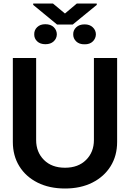

<svg xmlns="http://www.w3.org/2000/svg" viewBox="-20 -1056 736 1087"><path d="M511.7 -727.5H643.1V-252.4Q643.1 -174.3 606.2 -115Q569.3 -55.7 502.9 -22.2Q436.5 11.2 348.1 11.2Q259.3 11.2 192.6 -22.2Q126 -55.7 89.4 -115Q52.7 -174.3 52.7 -252.4V-727.5H184.6V-263.2Q184.6 -194.8 228.8 -150.6Q272.9 -106.4 348.1 -106.4Q422.9 -106.4 467.3 -150.6Q511.7 -194.8 511.7 -263.2ZM279.8 -1036.1 347.7 -979.5 415 -1036.1H527.8V-1028.3L391.6 -917H303.2L168 -1028.3V-1036.1ZM173.8 -861.8Q173.3 -885.7 190.4 -902.3Q207.5 -918.9 236.3 -918.9Q267.1 -918.9 284.2 -902.3Q301.3 -885.7 301.8 -861.8Q301.3 -837.9 283.9 -821.8Q266.6 -805.7 237.3 -805.7Q207.5 -805.7 190.4 -822Q173.3 -838.4 173.8 -861.8ZM394.5 -861.8Q394 -884.8 411.4 -901.4Q428.7 -918 459 -918Q487.8 -918 505.1 -901.6Q522.5 -885.3 522.9 -861.8Q522.5 -838.4 505.4 -821.5Q488.3 -804.7 459 -805.2Q428.7 -804.7 411.4 -821.5Q394 -838.4 394.5 -861.8Z"/></svg>

Font: Inter Tight SemiBold
Style: Regular
Weight: 600
Designer: Rasmus Andersson
Foundry: rsms
Version: Version 3.004; ttfautohint (v1.8.4.7-5d5b)